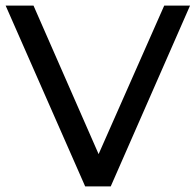

<svg xmlns="http://www.w3.org/2000/svg" viewBox="-21 -664 697 684"><path d="M656 -644H564L330.3 -115L98.4 -644H-0.9L282.4 0H373.5Z"/></svg>

Font: Montserrat Ace
Style: Regular
Weight: 500
Designer: Julieta Ulanovsky
Foundry: Julieta Ulanovsky
Version: Version 1